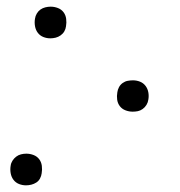

<svg xmlns="http://www.w3.org/2000/svg" viewBox="-20 -548 540 576"><path d="M131 -433Q120 -433 110 -437Q100 -441 93.5 -449.5Q87 -458 85 -469.5Q83 -481 85 -492Q86 -500 90.5 -507.5Q95 -515 101.5 -519.5Q108 -524 116 -526Q124 -528 132 -528Q143 -528 153.5 -524Q164 -520 170.5 -511.5Q177 -503 178.5 -491.5Q180 -480 178 -469Q177 -461 173 -454Q169 -447 162 -442Q155 -437 147 -435Q139 -433 131 -433ZM378 -213Q367 -213 356.5 -217Q346 -221 339.5 -229.5Q333 -238 331.5 -249Q330 -260 332 -271Q333 -279 337 -286.5Q341 -294 348 -299Q355 -304 363 -305.5Q371 -307 379 -307Q390 -307 400 -303Q410 -299 416.5 -290.5Q423 -282 425 -271Q427 -260 425 -249Q424 -241 419.5 -233.5Q415 -226 408 -221Q401 -216 393.5 -214.5Q386 -213 378 -213ZM58 8Q47 8 37 4Q27 0 20.5 -8.5Q14 -17 12 -28.5Q10 -40 12 -51Q13 -59 17.5 -66Q22 -73 28.5 -78Q35 -83 43 -85Q51 -87 59 -87Q70 -87 80.5 -83Q91 -79 97.5 -70.5Q104 -62 105.5 -50.5Q107 -39 105 -28Q104 -20 100 -12.5Q96 -5 89 -0.5Q82 4 74 6Q66 8 58 8Z"/></svg>

Font: Iosevka Extralight
Style: Italic
Weight: 200
Italic angle: -9°
Monospace: yes
Designer: Belleve Invis
Foundry: Belleve Invis
Version: Version 32.5.0; ttfautohint (v1.8.4)